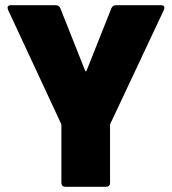

<svg xmlns="http://www.w3.org/2000/svg" viewBox="-20 -720 660 738"><path d="M215 -244 11 -682 9 -690Q9 -700 22 -700H194Q207 -700 212 -688L307 -449Q310 -442 313 -449L408 -688Q413 -700 426 -700H599Q612 -700 612 -690L610 -682L404 -244Q403 -242 403 -238V-17Q403 -10 399 -6Q395 -2 388 -2H231Q224 -2 220 -6Q216 -10 216 -17V-238Z"/></svg>

Font: Barlow Black
Style: Regular
Weight: 900
Designer: Jeremy Tribby
Foundry: Tribby Type
Version: Version 1.422